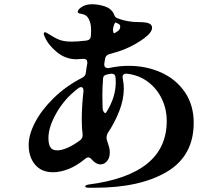

<svg xmlns="http://www.w3.org/2000/svg" viewBox="-20 -837 1040 904"><path d="M892 -259Q892 -103 765.5 -28Q639 47 426 47H399Q381 47 381 40Q381 38 385.5 35.5Q390 33 396 32Q765 -15 765 -267Q765 -324 741.5 -372.5Q718 -421 675.5 -452.5Q633 -484 577 -490H573Q566 -490 561.5 -486Q557 -482 557 -475Q557 -470 558 -467Q563 -442 563 -421Q563 -369 541.5 -314Q520 -259 487 -210Q480 -195 482 -182L491 -153Q497 -137 497 -119Q497 -94 484 -78.5Q471 -63 453 -63Q432 -63 412 -86Q404 -96 395 -96Q390 -96 382 -90Q341 -56 302 -41Q263 -26 230 -26Q175 -26 145 -62Q115 -98 115 -155Q115 -203 145.5 -261.5Q176 -320 233.5 -376Q291 -432 367 -471Q383 -479 384 -494Q388 -524 391 -538V-543Q391 -560 374 -560Q365 -560 356 -559Q347 -558 340 -558Q289 -558 248 -591.5Q207 -625 191 -663Q186 -673 186 -678Q186 -685 192 -685Q196 -685 202 -681Q238 -658 260 -649.5Q282 -641 319 -641Q345 -641 387 -646Q407 -649 408 -668Q409 -678 409 -696Q409 -717 404 -732Q398 -751 389 -760Q380 -769 362 -772Q355 -773 350.5 -775Q346 -777 346 -780Q346 -792 365 -804.5Q384 -817 413 -817Q442 -817 472 -807.5Q502 -798 514 -775Q514 -775 514.5 -774.5Q515 -774 515 -774Q515 -773 519 -764Q523 -755 533 -751Q579 -733 632 -733Q666 -733 681 -727Q696 -721 696 -706Q696 -685 659 -657Q622 -629 571 -607Q540 -594 495 -582Q478 -578 475 -561L471 -537V-533Q471 -523 477.5 -519Q484 -515 495 -517Q539 -527 586 -527Q669 -527 739 -495.5Q809 -464 850.5 -403Q892 -342 892 -259ZM525 -731Q519 -731 514 -710V-709Q512 -703 512 -697Q512 -690 514 -684.5Q516 -679 520 -681L534 -690Q546 -698 546 -712Q546 -720 539 -724L528 -730ZM525 -450Q525 -464 524 -470Q524 -490 505 -490Q499 -490 483 -486Q465 -483 465 -464Q462 -425 462 -386Q462 -348 463 -330Q464 -315 470 -308Q476 -301 481 -309Q525 -379 525 -450ZM250 -129Q270 -129 298.5 -141.5Q327 -154 358 -177Q370 -187 369 -203Q365 -234 365 -275Q365 -337 373 -407V-411Q373 -418 370 -422.5Q367 -427 362 -427Q356 -427 351 -423Q342 -417 326 -403Q275 -359 241.5 -297.5Q208 -236 208 -187Q208 -159 217 -144Q226 -129 250 -129Z"/></svg>

Font: Shippori Mincho B1 ExtraBold
Style: Regular
Weight: 800
Designer: FONTDASU
Foundry: FONTDASU / Google Inc. / but / Adobe
Version: Version 3.110; ttfautohint (v1.8.3)